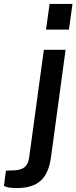

<svg xmlns="http://www.w3.org/2000/svg" viewBox="-111 -782 387 972"><path d="M221 -530H111L37 13C31 57 12 76 -33 80L-81 82L-91 158C-91 158 -82 170 -27 170C84 170 132 120 147 15ZM140 -762 122 -632H238L256 -762Z"/></svg>

Font: Cheyenne Sans Medium
Style: Italic
Weight: 500
Italic angle: -8.13011°
Designer: The Public Sans project authors (U.S. Web Design System), Libre Franklin designed by Pablo Impallari and Rodrigo Fuenzal
Foundry: The Cheyenne Sans Project Authors
Version: Version 2.007